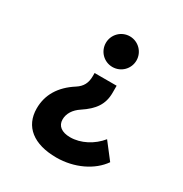

<svg xmlns="http://www.w3.org/2000/svg" viewBox="-166 -653 919 965"><g transform="rotate(30 293.0 -170.5)"><path d="M294.9 185.5C398.4 185.5 493.7 139.6 541.5 70.3L470.2 -22C428.7 29.3 365.2 62.5 304.2 62.5C254.9 62.5 226.6 41 226.6 3.4C226.6 -30.3 246.1 -61.5 281.2 -84.5C346.2 -127.4 377.4 -170.9 377.4 -237.8V-278.8H249.5V-261.2C249.5 -220.7 235.4 -194.3 203.1 -173.3C125 -123.5 86.4 -58.1 86.4 20.5C86.4 125 162.6 185.5 294.9 185.5ZM311.5 -527.3C262.2 -527.3 222.7 -487.3 222.7 -438.5C222.7 -389.2 262.2 -349.6 311.5 -349.6C360.8 -349.6 400.4 -389.2 400.4 -438.5C400.4 -487.3 360.8 -527.3 311.5 -527.3Z"/></g></svg>

Font: CaskaydiaCove Nerd Font
Style: Bold
Weight: 700
Designer: Aaron Bell
Foundry: Saja Typeworks
Version: Version 2111.1;Nerd Fonts 2.3.0